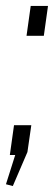

<svg xmlns="http://www.w3.org/2000/svg" viewBox="-41 -520 181 644"><path d="M64 -100 51 -10 2 104 -21 98 10 0H-8L6 -100ZM120 -500 106 -400H48L62 -500Z"/></svg>

Font: Pathway Extreme Condensed Thin
Style: Italic
Weight: 250
Width: 3
Italic angle: -8°
Version: Version 1.001;gftools[0.9.26]